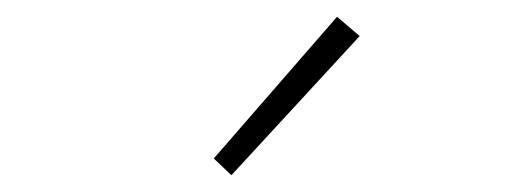

<svg xmlns="http://www.w3.org/2000/svg" viewBox="-20 -840 626 229"><path d="M235 -651 382 -820 409 -797 256 -631Z"/></svg>

Font: Merged Yaku Han JP Thin
Style: Regular
Weight: 250
Designer: Ryoko NISHIZUKA 西塚涼子 (kana, bopomofo & ideographs); Paul D. Hunt (Latin, Greek & Cyrillic); Sandoll Communications 산돌커뮤니
Foundry: Adobe
Version: Version 2.004